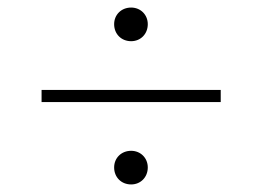

<svg xmlns="http://www.w3.org/2000/svg" viewBox="-20 -510 683 508"><path d="M90 -272V-240H564V-272ZM327 -401C352 -401 371 -420 371 -446C371 -471 352 -490 327 -490C301 -490 282 -471 282 -446C282 -420 301 -401 327 -401ZM327 -22C352 -22 371 -41 371 -67C371 -92 352 -111 327 -111C301 -111 282 -92 282 -67C282 -41 301 -22 327 -22Z"/></svg>

Font: Sprat Condensed Medium
Style: Regular
Weight: 500
Width: 3
Designer: Ethan Nakache
Foundry: Collletttivo
Version: Version 2.000;Glyphs 3.2 (3217)